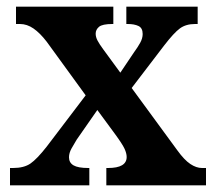

<svg xmlns="http://www.w3.org/2000/svg" viewBox="-20 -556 645 576"><path d="M10 0V-52H19Q52 -52 71.5 -65.5Q91 -79 120 -116L237 -270L120 -431Q100 -457 80.5 -470.5Q61 -484 40 -484H28V-536H320V-484H317Q287 -484 277 -475.5Q267 -467 267 -455Q267 -445 272.5 -434.5Q278 -424 289 -409L341 -338L382 -399Q393 -414 400.5 -427.5Q408 -441 408 -454Q408 -472 395.5 -478Q383 -484 363 -484H359V-536H573V-484H565Q538 -484 520 -471Q502 -458 472 -419L375 -292L512 -105Q533 -76 551 -64Q569 -52 586 -52H598V0H299V-52H304Q360 -52 360 -85Q360 -96 353.5 -110Q347 -124 325 -154L272 -226L210 -137Q202 -124 194.5 -110.5Q187 -97 187 -84Q187 -68 200.5 -60Q214 -52 245 -52H248V0Z"/></svg>

Font: Noto Serif Lao SemiCondensed
Style: Bold
Weight: 700
Width: 4
Designer: Monotype Design Team
Foundry: Monotype Imaging Inc.
Version: Version 2.003; ttfautohint (v1.8.4.7-5d5b)